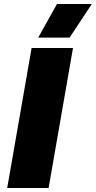

<svg xmlns="http://www.w3.org/2000/svg" viewBox="-20 -940 479 960"><path d="M16 0H223L345 -700H138ZM439 -920H265L171 -752H328Z"/></svg>

Font: Fixel Display Black
Style: Italic
Weight: 900
Italic angle: -10°
Designer: AlfaBravo + MacPaw
Foundry: Kyrylo Tkachov, Marchela Mozhyna, Serhii Makarenko, Maria Weinstein, Zakhar Kryvoshyya
Version: Version 1.210;Glyphs 3.2 (3217)